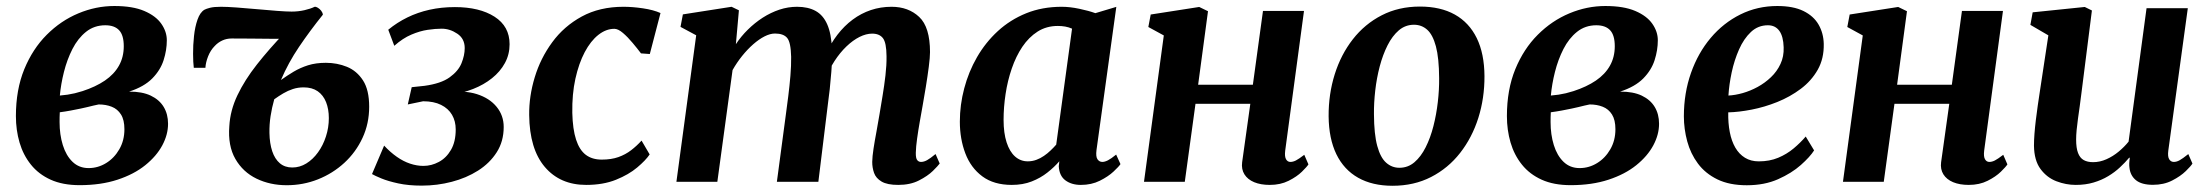

<svg xmlns="http://www.w3.org/2000/svg" viewBox="-20 -590 7170 623"><path d="M238.4 10.8Q183.6 10.8 144.5 -6.9Q105.3 -24.6 80.3 -55.9Q55.2 -87.2 43.4 -127.6Q31.6 -168 31.6 -213.5Q31.6 -298.8 58.7 -365.2Q85.9 -431.5 131.7 -477.2Q177.5 -523 234.4 -546.7Q291.3 -570.5 351 -570.5Q410.7 -570.5 448.2 -554.4Q485.8 -538.3 503.5 -512.8Q521.3 -487.3 521.3 -459.3Q521.3 -427.3 510.9 -394.9Q500.6 -362.5 474.1 -335.5Q447.5 -308.5 398.9 -292.7Q441.3 -293 469.2 -279.7Q497.1 -266.4 511.2 -243Q525.3 -219.5 525.3 -188.4Q525.3 -153.3 506.6 -118.3Q487.8 -83.3 451.3 -53.9Q414.8 -24.5 361.2 -6.9Q307.5 10.8 238.4 10.8ZM267.5 -44.6Q298 -44.6 324.4 -60.9Q350.8 -77.1 367.2 -105.7Q383.7 -134.3 383.7 -170.6Q383.7 -200.9 372.6 -218.5Q361.5 -236.2 342.6 -243.6Q323.8 -251.1 300.2 -251.1Q292.9 -249.8 283.6 -247.5Q274.4 -245.1 264 -242.7Q253.5 -240.2 242.2 -237.8Q226.2 -234.5 209.4 -231.3Q192.5 -228.1 174 -225.7Q173.5 -217.7 173.4 -209.6Q173.3 -201.5 173.3 -193.8Q173.3 -153.2 183.8 -119.3Q194.3 -85.3 215.3 -65Q236.4 -44.6 267.5 -44.6ZM174.2 -280Q187.2 -281 199.1 -282.8Q210.9 -284.6 222.9 -287.4Q234.9 -290.3 247.8 -294.4Q290.5 -308.3 320.4 -328.6Q350.3 -349 365.9 -376.8Q381.6 -404.6 381.6 -440.1Q381.6 -475.7 366.6 -491.8Q351.6 -508 321.7 -508Q285.7 -508 259.1 -486.7Q232.6 -465.4 215 -430.9Q197.5 -396.4 187.5 -356.6Q177.5 -316.8 174.2 -280Z M646.5 -370.1H608.8Q606.6 -387.4 606.5 -415.3Q606.3 -443.3 609.5 -473Q612.6 -502.8 620.9 -526.4Q629.1 -550 643.5 -558.5Q649 -561.5 661.6 -564.8Q674.2 -568 696.9 -568Q716.3 -568 747.7 -565.7Q779.1 -563.4 814.1 -560.2Q849 -557.1 879.3 -554.7Q909.5 -552.4 926.2 -552.4Q948.1 -552.4 968 -557Q987.9 -561.6 1001 -568Q1005.4 -568.5 1011.3 -564.9Q1017.2 -561.3 1022 -555.4Q1026.8 -549.4 1027.7 -542.4Q985.2 -489.5 950.4 -438Q915.6 -386.6 891.6 -330.4Q911.6 -344.7 932.8 -357.4Q954.1 -370.1 979.5 -378.2Q1004.9 -386.2 1037.4 -386.2Q1073.8 -386.2 1105.8 -373.2Q1137.8 -360.1 1157.9 -329.1Q1177.9 -298.1 1177.9 -243.8Q1177.9 -189.1 1156.3 -142.6Q1134.7 -96.1 1097.3 -61.6Q1059.8 -27.2 1011.8 -8.1Q963.7 11 910.4 11Q856.5 11 812.4 -10.3Q768.3 -31.6 743.7 -74.3Q719.1 -117 724.1 -180.7Q726.9 -231.6 750.4 -280.9Q773.9 -330.3 813.6 -380.7Q853.3 -431.1 904.3 -484.4L891.7 -464.1Q889.3 -464 876.3 -464Q863.2 -464.1 843.7 -464.3Q824.2 -464.5 802.8 -464.7Q781.4 -464.8 762.3 -465Q743.3 -465.1 731.5 -465.1Q715.1 -465.1 701 -458.5Q687 -452 676.5 -440.5Q663.1 -426.9 655.3 -407.3Q647.5 -387.6 646.5 -370.1ZM928.4 -46.5Q952.7 -46.5 974.1 -59.7Q995.6 -73 1011.9 -95.7Q1028.3 -118.3 1037.6 -147.2Q1047 -176 1047 -206.7Q1047 -236 1038 -258.6Q1029 -281.2 1010.9 -293.9Q992.7 -306.5 965.3 -306.5Q947.1 -306.5 930.6 -301.2Q914.2 -295.9 899.3 -287.1Q884.4 -278.3 869.9 -267.9Q862.2 -240.7 858 -213.4Q853.8 -186.1 854.3 -158.6Q854.9 -124.6 863.3 -99.3Q871.8 -74 888.1 -60.2Q904.4 -46.5 928.4 -46.5Z M1348.4 12.3Q1305.4 12.3 1272.3 5.1Q1239.3 -2 1217.6 -11Q1196 -19.9 1187.1 -25.2L1226.4 -117.5Q1246.4 -96 1267.6 -81.2Q1288.8 -66.3 1310.8 -59Q1332.8 -51.7 1353.9 -51.7Q1380 -51.7 1404 -64.6Q1428.1 -77.4 1443.4 -103.8Q1458.7 -130.1 1458.7 -169.9Q1458.7 -196.9 1446.7 -217.5Q1434.6 -238.1 1411.1 -249.7Q1387.6 -261.4 1352.9 -261.4L1303.2 -251.1L1315.9 -307.1L1357.3 -311.5Q1411 -318.8 1439 -339.1Q1467.1 -359.3 1477.5 -384.9Q1487.9 -410.5 1487.9 -433.9Q1487.9 -464.6 1463.8 -480.7Q1439.8 -496.9 1413.1 -496.9Q1392.8 -496.9 1367.7 -493.2Q1342.5 -489.5 1314.8 -477.7Q1287.1 -466 1259.4 -441.4L1239.8 -493.5Q1268.3 -517 1301.8 -533.4Q1335.2 -549.8 1373.8 -558.4Q1412.3 -567 1455.9 -567Q1535.9 -567 1584.7 -535.8Q1633.5 -504.5 1633.5 -446.6Q1633.5 -413.2 1618.3 -385.4Q1603.1 -357.5 1576.4 -336.2Q1549.8 -314.9 1515.1 -301.3Q1480.5 -287.7 1442 -282.9L1433.3 -289.8Q1487 -297.5 1527.7 -284.5Q1568.5 -271.4 1591.4 -243.4Q1614.4 -215.3 1614.4 -178Q1614.4 -131.4 1591.8 -96Q1569.3 -60.6 1531.3 -36.5Q1493.3 -12.4 1445.9 -0.1Q1398.5 12.3 1348.4 12.3Z M1882.1 10Q1797.4 10 1747.8 -48.3Q1698.2 -106.6 1697.1 -216.9Q1696.4 -277.5 1715.1 -339.2Q1733.7 -400.9 1771.8 -452.8Q1809.8 -504.8 1867.7 -536.4Q1925.7 -568 2003.2 -568Q2032.2 -568 2066.1 -563Q2100.1 -558 2123.2 -547.7L2088.5 -414.7L2059.9 -416.8Q2048.3 -432.2 2032.7 -450.8Q2017.2 -469.5 2001.4 -483Q1985.7 -496.5 1973.4 -496.5Q1946.6 -496.5 1921.6 -476.9Q1896.6 -457.2 1877.3 -420.8Q1858.1 -384.4 1847 -334.4Q1836 -284.3 1837 -223.8Q1838.3 -170.5 1849.2 -137Q1860.1 -103.4 1880.7 -87.7Q1901.4 -72.1 1932.4 -72.1Q1963.5 -72.1 1986.6 -80.3Q2009.8 -88.6 2027.9 -102.6Q2046.1 -116.5 2061.7 -133.8L2088 -88.9Q2075.3 -69.9 2047.6 -46.6Q2020 -23.3 1978.6 -6.7Q1937.1 10 1882.1 10Z M2377.6 -556.6 2367.8 -446.7Q2384.4 -472 2406.8 -494Q2429.1 -516 2455 -532.7Q2481 -549.3 2509.1 -558.7Q2537.3 -568 2566.2 -568Q2601.9 -568 2626.3 -554.6Q2650.8 -541.2 2664.1 -511.1Q2677.5 -481.1 2679.6 -430.6Q2680 -423.5 2679.9 -415.8Q2679.8 -408.2 2679.3 -400Q2678.7 -391.9 2677.9 -383.3L2658.7 -411.9Q2675.1 -448.6 2697.3 -477.3Q2719.5 -506.1 2746.8 -526.4Q2774.1 -546.7 2805.9 -557.4Q2837.6 -568 2873 -568Q2927.5 -568 2962.6 -535Q2997.7 -502.1 2997.7 -420.9Q2997.7 -403.9 2993.7 -373.1Q2989.7 -342.3 2984.2 -308.4Q2978.7 -274.4 2973.7 -247Q2969.2 -221.9 2964.3 -194.1Q2959.4 -166.4 2955.8 -140.3Q2952.1 -114.2 2951.6 -94.2Q2951.3 -76.6 2956.1 -70.6Q2960.9 -64.6 2968.4 -64.6Q2977.9 -64.6 2988.2 -70.3Q2998.4 -75.9 3015.7 -90.2L3029.1 -59.4Q3023.9 -52.1 3007 -35.4Q2990 -18.8 2961.7 -4.4Q2933.5 10 2894.6 10Q2858.8 10 2840.5 -0.9Q2822.1 -11.8 2816.1 -29Q2810.1 -46.2 2810.2 -64.9Q2810.5 -82 2814.4 -107.6Q2818.3 -133.1 2823.8 -162.1Q2829.3 -191.2 2833.8 -219.1Q2838.3 -245.9 2843.7 -278.8Q2849.2 -311.7 2853.1 -345.2Q2857 -378.7 2856.6 -407.7Q2856.3 -451.3 2845 -466.1Q2833.7 -480.9 2809.9 -480.9Q2790.6 -480.9 2769 -470.2Q2747.5 -459.4 2726.6 -439.4Q2705.7 -419.4 2687.9 -392.1Q2670.1 -364.7 2658.3 -331.5L2680.1 -408.2Q2679.7 -385 2677.5 -356.9Q2675.3 -328.7 2672.3 -300.3Q2669.2 -271.9 2665.7 -247L2635.4 0H2500.8L2529.9 -217.9Q2533.7 -245.7 2537.8 -278.3Q2541.9 -311 2544.7 -344Q2547.5 -377.1 2547.1 -405.5Q2546.1 -452.8 2534.1 -467Q2522.2 -481.2 2494.7 -481.2Q2479.1 -481.2 2460.9 -472Q2442.8 -462.8 2424 -446.3Q2405.2 -429.8 2387.9 -408.3Q2370.7 -386.8 2357 -362.6L2307.6 0H2174.8L2239 -475.5L2188.1 -502.8L2195.8 -543.3L2353.8 -568Z M3537.9 -103.1Q3535.2 -81.8 3541.1 -73.2Q3547 -64.6 3556.9 -64.6Q3564.8 -64.6 3575.2 -69.9Q3585.5 -75.2 3601.7 -88.4L3615.7 -57.5Q3610.7 -49.7 3593.3 -33.4Q3575.9 -17.1 3548.8 -3.6Q3521.7 10 3487.1 10Q3456.9 10 3437 -4.8Q3417.1 -19.6 3415.5 -50.7L3417.3 -66.7Q3401 -47.8 3378.7 -30.2Q3356.4 -12.5 3327.8 -1.3Q3299.2 10 3263.1 10Q3204.8 10 3167.4 -17.8Q3130 -45.6 3112.3 -92.4Q3094.5 -139.1 3094.5 -195.4Q3094.5 -249.6 3108.7 -303.2Q3122.8 -356.9 3150.2 -404.5Q3177.7 -452.2 3217.8 -489.1Q3257.9 -525.9 3309.9 -547Q3362 -568 3425 -568Q3451.5 -568 3482.2 -561.5Q3512.8 -555.1 3534.2 -547.3L3602.2 -567.7ZM3458.6 -497Q3448.1 -501.7 3436.4 -503.8Q3424.7 -505.8 3412.6 -505.8Q3375.6 -505.8 3346.9 -487.6Q3318.3 -469.3 3297.3 -438.2Q3276.4 -407 3262.9 -367.4Q3249.3 -327.8 3242.9 -285Q3236.4 -242.2 3236.4 -201.1Q3236.4 -158.3 3246.2 -128.1Q3256 -97.9 3273.6 -82.2Q3291.3 -66.5 3314.9 -66.5Q3329.7 -66.5 3342.8 -71.4Q3355.9 -76.2 3367.4 -84.2Q3379 -92.1 3388.9 -101.7Q3398.9 -111.2 3407.2 -120.7Z M4150.2 -101.1Q4147.9 -82 4152.9 -73.3Q4157.9 -64.6 4166.9 -64.6Q4175.6 -64.6 4184.9 -69.3Q4194.2 -74 4212.1 -87.7L4225.6 -56.6Q4220.9 -49 4204.4 -32.8Q4187.9 -16.7 4161.4 -3.4Q4134.8 10 4100.2 10Q4070.7 10 4049.5 1.2Q4028.3 -7.7 4017.9 -24.3Q4007.5 -41 4010.5 -63.7L4037 -253.1H3859.1L3824.4 0H3692L3756.3 -475L3706.1 -502.4L3713.8 -542.9L3871.2 -567.4L3899.7 -553.6L3867.7 -315.1H4045.3L4078.1 -554.5H4211.2Z M4587.3 -568.7Q4654.2 -568.7 4700.7 -542.7Q4747.1 -516.7 4771.8 -466.3Q4796.4 -415.8 4796.8 -342.8Q4797.1 -271.6 4776.9 -207.5Q4756.6 -143.4 4717.8 -93.8Q4679.1 -44.2 4623.6 -15.7Q4568.2 12.8 4498.5 12.8Q4433.3 12.8 4387 -13.2Q4340.7 -39.3 4316.2 -89.7Q4291.8 -140.2 4291.1 -212.6Q4290.7 -284.6 4310.9 -348.9Q4331.1 -413.2 4369.7 -462.6Q4408.3 -512.1 4463.4 -540.4Q4518.4 -568.7 4587.3 -568.7ZM4568.1 -509.7Q4540.2 -509.7 4518.9 -491.6Q4497.7 -473.4 4482.3 -442.9Q4466.9 -412.4 4456.9 -374.5Q4447 -336.7 4442.4 -296.5Q4437.8 -256.4 4438.2 -219.6Q4438.5 -154.5 4448.9 -116.4Q4459.3 -78.3 4477.9 -62Q4496.4 -45.6 4520.8 -45.6Q4548.5 -45.6 4569.6 -63.6Q4590.7 -81.6 4606 -112.1Q4621.4 -142.6 4631.1 -180.6Q4640.8 -218.6 4645.4 -258.8Q4650.1 -299.1 4649.7 -336.4Q4649.3 -401.9 4639.2 -439.7Q4629 -477.5 4610.9 -493.6Q4592.8 -509.7 4568.1 -509.7Z M5076.4 10.8Q5021.6 10.8 4982.5 -6.9Q4943.3 -24.6 4918.3 -55.9Q4893.2 -87.2 4881.4 -127.6Q4869.6 -168 4869.6 -213.5Q4869.6 -298.8 4896.7 -365.2Q4923.9 -431.5 4969.7 -477.2Q5015.5 -523 5072.4 -546.7Q5129.3 -570.5 5189 -570.5Q5248.7 -570.5 5286.2 -554.4Q5323.8 -538.3 5341.5 -512.8Q5359.3 -487.3 5359.3 -459.3Q5359.3 -427.3 5348.9 -394.9Q5338.6 -362.5 5312.1 -335.5Q5285.5 -308.5 5236.9 -292.7Q5279.3 -293 5307.2 -279.7Q5335.1 -266.4 5349.2 -243Q5363.3 -219.5 5363.3 -188.4Q5363.3 -153.3 5344.6 -118.3Q5325.8 -83.3 5289.3 -53.9Q5252.8 -24.5 5199.2 -6.9Q5145.5 10.8 5076.4 10.8ZM5105.5 -44.6Q5136 -44.6 5162.4 -60.9Q5188.8 -77.1 5205.2 -105.7Q5221.7 -134.3 5221.7 -170.6Q5221.7 -200.9 5210.6 -218.5Q5199.5 -236.2 5180.6 -243.6Q5161.8 -251.1 5138.2 -251.1Q5130.9 -249.8 5121.6 -247.5Q5112.4 -245.1 5102 -242.7Q5091.5 -240.2 5080.2 -237.8Q5064.2 -234.5 5047.4 -231.3Q5030.5 -228.1 5012 -225.7Q5011.5 -217.7 5011.4 -209.6Q5011.3 -201.5 5011.3 -193.8Q5011.3 -153.2 5021.8 -119.3Q5032.3 -85.3 5053.3 -65Q5074.4 -44.6 5105.5 -44.6ZM5012.2 -280Q5025.2 -281 5037.1 -282.8Q5048.9 -284.6 5060.9 -287.4Q5072.9 -290.3 5085.8 -294.4Q5128.5 -308.3 5158.4 -328.6Q5188.3 -349 5203.9 -376.8Q5219.6 -404.6 5219.6 -440.1Q5219.6 -475.7 5204.6 -491.8Q5189.6 -508 5159.7 -508Q5123.7 -508 5097.1 -486.7Q5070.6 -465.4 5053 -430.9Q5035.5 -396.4 5025.5 -356.6Q5015.5 -316.8 5012.2 -280Z M5866.4 -102Q5853.1 -81 5823.4 -54.6Q5793.6 -28.1 5749.5 -8.5Q5705.4 11.1 5648 11.1Q5591.8 11.1 5552.7 -7.9Q5513.6 -26.9 5489.5 -59.2Q5465.5 -91.4 5454.7 -131.4Q5443.9 -171.3 5443.8 -212.6Q5443.9 -288.3 5466.9 -353.3Q5489.8 -418.3 5530.9 -467Q5572 -515.7 5627.2 -543.1Q5682.4 -570.5 5746.8 -570.5Q5798.8 -570.5 5831.8 -554.3Q5864.8 -538.1 5880.9 -510.2Q5896.9 -482.3 5897.7 -447.8Q5898.7 -399.9 5878.1 -363.6Q5857.5 -327.4 5823 -301.6Q5788.4 -275.7 5746.9 -259Q5705.4 -242.4 5663.7 -234.3Q5622 -226.2 5587.8 -225.4Q5587.1 -190.3 5592.8 -161.3Q5598.4 -132.3 5610.7 -111Q5623 -89.8 5642.1 -78.1Q5661.2 -66.4 5686.9 -66.4Q5721.9 -66.4 5749.9 -78.1Q5777.8 -89.8 5800 -108.4Q5822.2 -127 5839.2 -147ZM5716.6 -508Q5684.6 -508 5661.5 -486.3Q5638.3 -464.5 5622.9 -429.7Q5607.5 -395 5599 -355.4Q5590.6 -315.8 5588.4 -280Q5609.7 -281 5634.5 -287.9Q5659.2 -294.9 5683 -307.8Q5706.9 -320.8 5726.4 -339.5Q5746 -358.1 5757.3 -382.5Q5768.7 -406.8 5767.6 -436.4Q5766.6 -472 5753.5 -490Q5740.4 -508 5716.6 -508Z M6418.2 -101.1Q6415.9 -82 6420.9 -73.3Q6425.9 -64.6 6434.9 -64.6Q6443.6 -64.6 6452.9 -69.3Q6462.2 -74 6480.1 -87.7L6493.6 -56.6Q6488.9 -49 6472.4 -32.8Q6455.9 -16.7 6429.4 -3.4Q6402.8 10 6368.2 10Q6338.7 10 6317.5 1.2Q6296.3 -7.7 6285.9 -24.3Q6275.5 -41 6278.5 -63.7L6305 -253.1H6127.1L6092.4 0H5960L6024.3 -475L5974.1 -502.4L5981.8 -542.9L6139.2 -567.4L6167.7 -553.6L6135.7 -315.1H6313.3L6346.1 -554.5H6479.2Z M6715.4 10Q6683.7 10 6652.8 -1.8Q6621.9 -13.6 6601.2 -41.4Q6580.5 -69.2 6579.8 -117.3Q6579.8 -134.8 6581.4 -155.7Q6583 -176.7 6585.8 -199.8Q6588.7 -223 6592 -246.8Q6595.4 -270.6 6598.9 -293.2L6626.5 -475.3L6568.2 -509.3L6575.6 -550L6744.6 -567.4L6767.8 -556L6734 -289.2Q6731.5 -267.7 6728.4 -246.2Q6725.3 -224.8 6722.6 -204.9Q6719.9 -185 6718.2 -167.9Q6716.6 -150.7 6716.6 -137.4Q6716.6 -109.7 6722.8 -93.6Q6729 -77.4 6741.2 -70.6Q6753.4 -63.8 6771.6 -63.8Q6793.7 -63.8 6815 -73.3Q6836.3 -82.8 6854.7 -98.1Q6873.1 -113.4 6886.8 -130.4L6945.1 -563.4H7079L7015.7 -101.4Q7013.2 -82.1 7018.5 -73.4Q7023.7 -64.6 7033.7 -64.6Q7042.6 -64.6 7052.4 -70Q7062.2 -75.3 7080.6 -90.1L7094 -59.3Q7089.3 -51.3 7072.4 -34.8Q7055.4 -18.2 7028.3 -4.3Q7001.1 9.7 6965.8 9.7Q6929.2 9.7 6910.6 -5.4Q6892.1 -20.6 6889.6 -46.3Q6889.2 -48.9 6889 -52.5Q6888.8 -56.2 6889 -60.4Q6889.2 -64.7 6889.7 -69.2Q6890.2 -73.7 6890.7 -77.6L6889 -78.6Q6875.7 -62.7 6858.8 -47Q6842 -31.2 6820.6 -18.4Q6799.3 -5.5 6773.2 2.2Q6747.2 10 6715.4 10Z"/></svg>

Font: Merriweather Light
Style: Italic
Weight: 300
Italic angle: -7.8°
Designer: Eben Sorkin
Foundry: Eben Sorkin
Version: Version 2.101